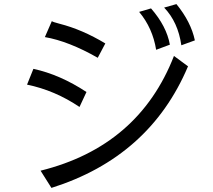

<svg xmlns="http://www.w3.org/2000/svg" viewBox="-20 -870 1040 937"><path d="M659 -812Q725 -733 742 -627L809 -652Q793 -742 717 -829ZM841 -850 781 -833Q849 -762 865 -649L931 -673Q912 -763 841 -850ZM494 -658Q381 -726 271 -754Q236 -763 233 -767L199 -689Q315 -669 457 -588ZM143 -534 112 -457Q248 -429 368 -348L402 -421Q273 -506 143 -534ZM897 -545 898 -546 829 -597Q657 -156 178 -37L231 47Q710 -104 897 -545Z"/></svg>

Font: Sawarabi Gothic
Style: Regular
Weight: 400
Designer: mshio (mshio@users.sourceforge.jp)
Version: Version 20141215